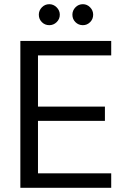

<svg xmlns="http://www.w3.org/2000/svg" viewBox="-20 -895 609 915"><path d="M77 0V-700H510V-631H161V-387H480V-319H161V-69H510V0ZM215 -775Q194 -775 179.5 -789.5Q165 -804 165 -825Q165 -845 179.5 -860Q194 -875 215 -875Q235 -875 250 -860Q265 -845 265 -825Q265 -804 250 -789.5Q235 -775 215 -775ZM375 -775Q354 -775 339.5 -789.5Q325 -804 325 -825Q325 -845 339.5 -860Q354 -875 375 -875Q395 -875 409.5 -860Q424 -845 424 -825Q424 -804 409.5 -789.5Q395 -775 375 -775Z"/></svg>

Font: DM Sans 9pt
Style: Regular
Weight: 400
Designer: Colophon Foundry, Jonny Pinhorn
Foundry: Colophon Foundry
Version: Version 4.004;gftools[0.9.30]